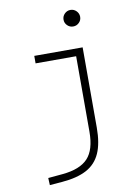

<svg xmlns="http://www.w3.org/2000/svg" viewBox="-104 -810 793 1111"><g transform="rotate(-10 293.0 -254.0)"><path d="M389.6 -646Q369.6 -646 355.2 -660.2Q340.8 -674.3 340.8 -694.3Q340.8 -714.4 355.2 -728.8Q369.6 -743.2 389.6 -743.2Q409.7 -743.2 424.1 -728.8Q438.5 -714.4 438.5 -694.3Q438.5 -674.3 424.1 -660.2Q409.7 -646 389.6 -646ZM96.7 234.4 94.7 192.4 180.7 184.6Q284.2 174.8 330.1 125.2Q376 75.7 376 -30.3V-473.6H137.7V-517.6H421.9V-45.9Q421.9 46.4 396 104.2Q370.1 162.1 314.7 191.7Q259.3 221.2 170.9 228.5Z"/></g></svg>

Font: Caskaydia Cove ExtraLight
Style: Regular
Weight: 200
Monospace: yes
Designer: Aaron Bell
Foundry: Saja Typeworks
Version: Version 4.300; ttfautohint (v1.8.3)